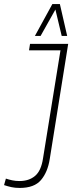

<svg xmlns="http://www.w3.org/2000/svg" viewBox="-56 -916 356 946"><path d="M-36 -4 -27 -36Q-12 -31 4.5 -27.5Q21 -24 40 -24Q87 -24 117 -49.5Q147 -75 156 -136L242 -668H87L92 -700H280L189 -132Q179 -68 146 -29Q113 10 41 10Q18 10 0 6Q-18 2 -36 -4ZM116 -739 202 -896H239L275 -739H248L217 -869L144 -739Z"/></svg>

Font: Georama Condensed ExtraLight
Style: Italic
Weight: 200
Width: 3
Italic angle: -9°
Designer: Jean-Baptiste Levee
Foundry: Production Type
Version: Version 1.000